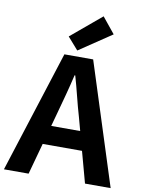

<svg xmlns="http://www.w3.org/2000/svg" viewBox="-110 -1078 860 1150"><g transform="rotate(10 320.5 -503.0)"><path d="M-4 0 233 -741H408L645 0H489L384 -386Q367 -444 351.5 -506.5Q336 -569 319 -628H315Q301 -568 284.5 -506Q268 -444 252 -386L146 0ZM143 -190V-305H495V-190ZM305 -777 240 -851 425 -1006 503 -910Z"/></g></svg>

Font: Noto Sans HK Thin
Style: Bold
Weight: 700
Version: Version 2.004-H2;hotconv 1.0.118;makeotfexe 2.5.65603